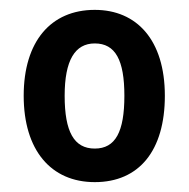

<svg xmlns="http://www.w3.org/2000/svg" viewBox="-20 -742 383 389"><path d="M314 -548C314 -661 257 -722 172 -722C83 -722 28 -658 28 -548C28 -438 83 -373 172 -373C262 -373 314 -437 314 -548ZM111 -548C111 -620 132 -654 172 -654C214 -654 232 -620 232 -548C232 -475 214 -441 172 -441C130 -441 111 -475 111 -548Z"/></svg>

Font: Noto Sans Tamil Condensed SemiBold
Style: Regular
Weight: 600
Width: 3
Designer: Jelle Bosma - Monotype Design Team
Foundry: Monotype Imaging Inc.
Version: Version 2.004